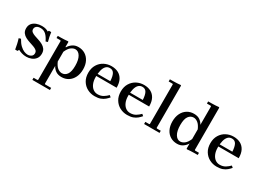

<svg xmlns="http://www.w3.org/2000/svg" viewBox="-32 -1601 3677 2716"><g transform="rotate(30 1806.5 -243.5)"><path d="M146 -378Q146 -351 166 -335Q186 -319 218.5 -307.5Q251 -296 287.5 -284.5Q324 -273 356 -255.5Q388 -238 408.5 -210Q429 -182 429 -137Q429 -87 403.5 -54Q378 -21 338.5 -5.5Q299 10 257 10Q217 10 182.5 -0.5Q148 -11 123 -25L110 0H72Q66 -39 56.5 -82Q47 -125 34 -164L67 -174Q99 -116 133.5 -83.5Q168 -51 200.5 -38Q233 -25 258 -25Q292 -25 317 -42.5Q342 -60 342 -94Q342 -123 321.5 -140Q301 -157 268.5 -168.5Q236 -180 199 -192Q162 -204 129.5 -221Q97 -238 76 -266.5Q55 -295 55 -339Q55 -387 80.5 -418Q106 -449 147 -464Q188 -479 235 -479Q272 -479 299 -471Q326 -463 343 -451L352 -469H390Q395 -432 402.5 -395Q410 -358 420 -324L387 -314Q358 -377 321.5 -410.5Q285 -444 233 -444Q190 -444 168 -425Q146 -406 146 -378Z M832 -479Q894 -479 942 -449.5Q990 -420 1017.5 -365.5Q1045 -311 1045 -237Q1045 -162 1017.5 -106.5Q990 -51 942 -20.5Q894 10 832 10Q773 10 735 -17Q697 -44 678 -83V208L685 215H784V250H497V215H560L568 208V-426L560 -434H497V-469Q523 -469 551.5 -469.5Q580 -470 608.5 -471.5Q637 -473 663 -476L670 -469V-387H678Q697 -422 736.5 -450.5Q776 -479 832 -479ZM809 -40Q859 -40 891 -83.5Q923 -127 923 -225Q923 -323 891 -376.5Q859 -430 809 -430Q775 -430 740.5 -404Q706 -378 678 -314V-155Q706 -91 740.5 -65.5Q775 -40 809 -40Z M1397 -35Q1449 -35 1487.5 -59Q1526 -83 1553 -112L1580 -89Q1559 -64 1532 -41Q1505 -18 1467 -4Q1429 10 1373 10Q1308 10 1253 -19Q1198 -48 1164.5 -103Q1131 -158 1131 -235Q1131 -311 1164.5 -366Q1198 -421 1253 -450Q1308 -479 1373 -479Q1436 -479 1483.5 -454.5Q1531 -430 1558 -379.5Q1585 -329 1585 -250H1232V-285H1461Q1457 -364 1435 -404Q1413 -444 1365 -444Q1326 -444 1301 -418Q1276 -392 1264 -344.5Q1252 -297 1252 -235Q1252 -173 1270.5 -128.5Q1289 -84 1321.5 -59.5Q1354 -35 1397 -35Z M1928 -35Q1980 -35 2018.5 -59Q2057 -83 2084 -112L2111 -89Q2090 -64 2063 -41Q2036 -18 1998 -4Q1960 10 1904 10Q1839 10 1784 -19Q1729 -48 1695.5 -103Q1662 -158 1662 -235Q1662 -311 1695.5 -366Q1729 -421 1784 -450Q1839 -479 1904 -479Q1967 -479 2014.5 -454.5Q2062 -430 2089 -379.5Q2116 -329 2116 -250H1763V-285H1992Q1988 -364 1966 -404Q1944 -444 1896 -444Q1857 -444 1832 -418Q1807 -392 1795 -344.5Q1783 -297 1783 -235Q1783 -173 1801.5 -128.5Q1820 -84 1852.5 -59.5Q1885 -35 1928 -35Z M2178 0V-35H2242L2249 -42V-688L2242 -695H2178V-730Q2204 -730 2234.5 -730.5Q2265 -731 2295.5 -732.5Q2326 -734 2352 -737L2359 -730V-42L2366 -35H2430V0Z M2983 -42 2991 -35H3054V0Q3028 0 2998 0.5Q2968 1 2937.5 2.5Q2907 4 2881 7L2873 0V-83Q2854 -48 2814.5 -19Q2775 10 2719 10Q2657 10 2608.5 -19.5Q2560 -49 2533 -103.5Q2506 -158 2506 -233Q2506 -307 2533 -362.5Q2560 -418 2608.5 -448.5Q2657 -479 2719 -479Q2779 -479 2816.5 -452.5Q2854 -426 2873 -387V-688L2866 -695H2803V-730Q2829 -730 2859.5 -730.5Q2890 -731 2920 -732.5Q2950 -734 2976 -737L2983 -730ZM2873 -155V-314Q2845 -378 2810.5 -404Q2776 -430 2742 -430Q2692 -430 2660 -386.5Q2628 -343 2628 -245Q2628 -147 2660 -93.5Q2692 -40 2742 -40Q2776 -40 2810.5 -65.5Q2845 -91 2873 -155Z M3391 -35Q3443 -35 3481.5 -59Q3520 -83 3547 -112L3574 -89Q3553 -64 3526 -41Q3499 -18 3461 -4Q3423 10 3367 10Q3302 10 3247 -19Q3192 -48 3158.5 -103Q3125 -158 3125 -235Q3125 -311 3158.5 -366Q3192 -421 3247 -450Q3302 -479 3367 -479Q3430 -479 3477.5 -454.5Q3525 -430 3552 -379.5Q3579 -329 3579 -250H3226V-285H3455Q3451 -364 3429 -404Q3407 -444 3359 -444Q3320 -444 3295 -418Q3270 -392 3258 -344.5Q3246 -297 3246 -235Q3246 -173 3264.5 -128.5Q3283 -84 3315.5 -59.5Q3348 -35 3391 -35Z"/></g></svg>

Font: Brygada 1918 SemiBold
Style: Regular
Weight: 600
Designer: Mateusz Machalski | Borys Kosmynka | Przemek Hoffer
Foundry: NIEPODLEGLA 2018
Version: Version 3.006